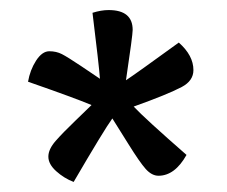

<svg xmlns="http://www.w3.org/2000/svg" viewBox="-20 -763 446 378"><path d="M201.2 -529.8Q185.1 -507.8 125 -404.8Q106 -412.1 90.6 -426Q75.2 -439.9 75.2 -454.6Q75.2 -469.2 89.6 -485.6Q104 -502 128.4 -525.4Q152.8 -548.8 160.2 -556.2Q127.9 -569.8 35.2 -602.1Q39.1 -625 51 -643.6Q63 -662.1 77.1 -662.1Q90.8 -662.1 101.8 -656.5Q112.8 -650.9 139.4 -633.1Q166 -615.2 176.8 -607.9Q174.8 -634.8 162.1 -737.8Q179.2 -743.2 193.8 -743.2Q241.2 -743.2 241.2 -704.1Q241.2 -693.8 228 -605Q248 -618.2 332 -679.2Q360.8 -653.8 360.8 -625Q360.8 -604 337.9 -591.8Q310.1 -577.1 243.2 -553.2Q265.1 -529.8 347.2 -458Q324.2 -417 292 -417Q278.8 -417 266.8 -430.4Q254.9 -443.8 232.4 -480Q210 -516.1 201.2 -529.8Z"/></svg>

Font: Sukar
Style: Regular
Weight: 400
Designer: Dario Muhafara - Ghiath Alsory
Foundry: Dario Muhafara - Ghiath Alsory
Version: Version 1.00 March 17, 2016, initial release